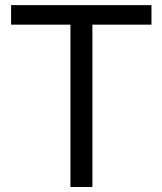

<svg xmlns="http://www.w3.org/2000/svg" viewBox="-20 -748 650 768"><path d="M24.4 -649.4H261.7V0H349.6V-649.4H585.9V-727.5H24.4Z"/></svg>

Font: Raveo Display Display
Style: Regular
Weight: 400
Designer: Jakub Foglar, Rasmus Andersson (Inter)
Foundry: Jakubfoglar.com
Version: Version 1.100;Glyphs 3.2.3 (3260)